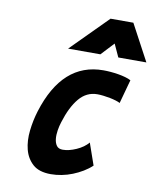

<svg xmlns="http://www.w3.org/2000/svg" viewBox="-85 -819 736 896"><g transform="rotate(10 283.0 -370.5)"><path d="M366 -752H474L566 -580H433L405 -641L348 -580H195ZM407 -63Q389 -46 366.5 -32.5Q344 -19 319 -9Q294 1 268 6Q242 11 217 11Q161 11 131.5 -15.5Q102 -42 91.5 -83Q81 -124 86.5 -173Q92 -222 106 -267Q181 -509 375 -509Q391 -509 409.5 -507.5Q428 -506 446 -503Q464 -500 480 -495.5Q496 -491 507 -485L476 -372Q469 -376 456 -380Q443 -384 428 -387Q413 -390 396.5 -392Q380 -394 367 -394Q316 -394 281 -352.5Q246 -311 223 -236Q217 -218 213.5 -196Q210 -174 212 -155Q214 -136 223 -123.5Q232 -111 252 -111Q281 -111 316 -126.5Q351 -142 371 -166Z"/></g></svg>

Font: Panefresco 999wt
Style: Italic
Weight: 900
Version: Version 1.001